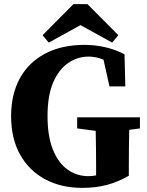

<svg xmlns="http://www.w3.org/2000/svg" viewBox="-20 -894 715 933"><path d="M380 19Q277 19 199 -23Q121 -65 77.5 -143Q34 -221 34 -330Q34 -435 76 -512.5Q118 -590 198.5 -633Q279 -676 392 -676Q441 -676 491.5 -664.5Q542 -653 585 -630L589 -474H512L483 -604Q447 -619 411 -619Q357 -619 311.5 -588Q266 -557 238.5 -493.5Q211 -430 211 -330Q211 -231 237.5 -166Q264 -101 309 -69.5Q354 -38 409 -38Q431 -38 447 -42V-85Q447 -129 446.5 -172Q446 -215 445 -258L355 -270V-324H660V-270L608 -263Q607 -218 606.5 -173.5Q606 -129 606 -82V-40Q554 -10 500 4.5Q446 19 380 19ZM405 -874 555 -723 525 -687 371 -772 217 -687 187 -723 337 -874Z"/></svg>

Font: Source Serif Pro
Style: Bold
Weight: 700
Designer: Frank Grießhammer
Foundry: Adobe Systems Incorporated
Version: Version 3.001;hotconv 1.0.111;makeotfexe 2.5.65597